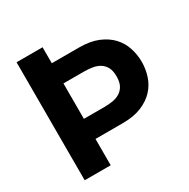

<svg xmlns="http://www.w3.org/2000/svg" viewBox="-161 -860 989 1006"><g transform="rotate(-30 333.5 -357.0)"><path d="M226.1 -713.9V-617.2H391.1Q458 -617.2 505.1 -597.7Q552.2 -578.1 581.8 -546.1Q611.3 -514.2 624.8 -472.9Q638.2 -431.6 638.2 -388.2Q638.2 -344.7 624.8 -303.5Q611.3 -262.2 581.8 -230.2Q552.2 -198.2 505.1 -178.7Q458 -159.2 391.1 -159.2H226.1V0H68.8V-713.9ZM348.1 -280.8Q375 -280.8 399.9 -284.7Q424.8 -288.6 443.8 -300.3Q462.9 -312 474.4 -333Q485.8 -354 485.8 -388.2Q485.8 -422.4 474.4 -443.4Q462.9 -464.4 443.8 -475.8Q424.8 -487.3 399.9 -491.2Q375 -495.1 348.1 -495.1H226.1V-280.8Z"/></g></svg>

Font: XB Khoramshahr
Style: Bold
Weight: 700
Designer: Behnam
Foundry: Irmug
Version: Version 8.005 2009